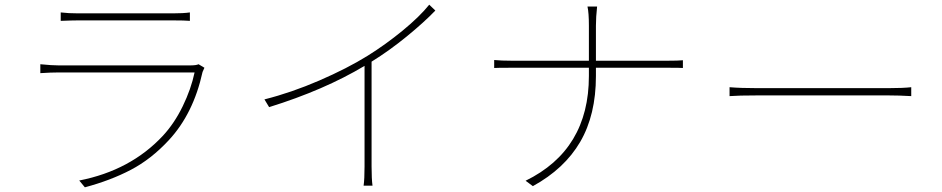

<svg xmlns="http://www.w3.org/2000/svg" viewBox="-20 -775 4020 819"><path d="M827 -501 852 -486Q845 -471 844 -468Q805 -290 700 -177Q625 -96 538 -50.5Q451 -5 342 24L318 -5Q537 -48 675 -196Q724 -249 759.5 -322Q795 -395 810 -466H231Q197 -466 152 -463V-501Q202 -496 231 -496H790Q817 -496 827 -501ZM239 -686V-722Q272 -718 314 -718H717Q762 -718 790 -722V-686Q769 -688 716 -688H314Q289 -688 239 -686Z M1811 -755 1837 -730Q1789 -680 1715 -619.5Q1641 -559 1565 -512V-65Q1565 -11 1569 17H1531Q1535 -11 1535 -65V-494Q1363 -391 1128 -318L1108 -351Q1223 -380 1342 -431.5Q1461 -483 1548 -537Q1625 -585 1697.5 -644.5Q1770 -704 1811 -755Z M2522 -516H2829Q2873 -516 2893 -518V-485Q2883 -486 2828 -486H2522V-451Q2522 -285 2455 -170Q2388 -55 2253 19L2222 -4Q2492 -136 2492 -451V-486H2163Q2098 -486 2088 -485V-519Q2118 -516 2162 -516H2492V-665Q2492 -720 2486 -747H2527Q2522 -702 2522 -665Z M3092 -365V-403Q3140 -399 3210 -399H3769Q3831 -399 3867 -403V-365Q3816 -368 3770 -368H3210Q3130 -368 3092 -365Z"/></svg>

Font: Noto Sans Korean Thin
Style: Regular
Weight: 250
Designer: Ryoko NISHIZUKA  (kana & ideographs); Paul D. Hunt (Latin, Greek & Cyrillic); Wenlong ZHANG  (bopomofo); Sandoll Communi
Foundry: Adobe Systems Incorporated
Version: Version 1.0001;PS 1;hotconv 1.0.78;makeotf.lib2.5.61930